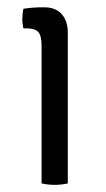

<svg xmlns="http://www.w3.org/2000/svg" viewBox="-20 -514 296 538"><path d="M170 0Q133 8 96.5 0V-386Q96.5 -413.5 87.5 -424Q78.5 -434.5 55 -434.5H45.5Q42.5 -449 42.5 -459Q42.5 -473.5 45.5 -489.5Q72.5 -493.5 96 -493.5H104.5Q135.5 -493.5 152.8 -474.5Q170 -455.5 170 -422Z"/></svg>

Font: Signika-CLs Light
Style: CLs-Regular
Weight: 300
Version: Version 2.003;gftools[0.9.32]